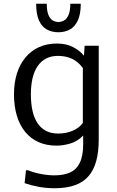

<svg xmlns="http://www.w3.org/2000/svg" viewBox="-20 -774 629 1032"><path d="M272.9 237.8Q228 237.8 185.8 229.7Q143.6 221.7 112.3 210.4L119.6 141.1H130.9Q161.1 153.8 199.5 161.1Q237.8 168.5 272 168.5Q321.8 168.5 356.4 153.1Q391.1 137.7 409.2 100.3Q427.2 63 427.2 -2Q427.2 -13.2 427 -23.9Q426.8 -34.7 426.8 -45.4Q397 -14.2 358.2 -2.7Q319.3 8.8 283.7 8.8Q229.5 8.8 187 -10.3Q144.5 -29.3 115.2 -65.2Q85.9 -101.1 70.6 -152.1Q55.2 -203.1 55.2 -266.6Q55.2 -329.6 71.3 -379.9Q87.4 -430.2 117.7 -466.1Q147.9 -502 190.4 -521Q232.9 -540 285.6 -540Q335.9 -540 372.3 -521.2Q408.7 -502.4 431.2 -474.6L435.1 -528.3H510.7V-25.4Q510.7 41 497.6 90.3Q484.4 139.6 456.3 172.4Q428.2 205.1 382.8 221.4Q337.4 237.8 272.9 237.8ZM292 -56.2Q313 -56.2 332.5 -59.8Q352.1 -63.5 369.1 -70.6Q386.2 -77.6 400.6 -88.4Q415 -99.1 425.3 -113.3V-408.2Q413.1 -425.3 398.7 -437.5Q384.3 -449.7 367.4 -457.8Q350.6 -465.8 331.5 -469.7Q312.5 -473.6 291 -473.6Q254.9 -473.6 227.8 -459.5Q200.7 -445.3 182.4 -418.7Q164.1 -392.1 155 -353.8Q146 -315.4 146 -267.1Q146 -217.3 154.8 -178.2Q163.6 -139.2 181.6 -112.1Q199.7 -85 227.3 -70.6Q254.9 -56.2 292 -56.2ZM293.5 -600.6Q259.8 -600.6 232.7 -615Q205.6 -629.4 189.9 -663.1Q174.3 -696.8 174.3 -753.9H231.4Q231.4 -714.8 240.5 -693.4Q249.5 -671.9 263.9 -663.8Q278.3 -655.8 293.5 -655.8Q309.1 -655.8 324 -663.8Q338.9 -671.9 348.4 -693.4Q357.9 -714.8 357.9 -753.9H414.1Q414.1 -696.8 397.9 -663.1Q381.8 -629.4 354.7 -615Q327.6 -600.6 293.5 -600.6Z"/></svg>

Font: Comme
Style: Regular
Weight: 400
Designer: Vernon Adams
Foundry: Vernon Adams
Version: Version 1.000;gftools[0.9.27]